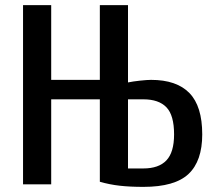

<svg xmlns="http://www.w3.org/2000/svg" viewBox="-20 -720 847 750"><path d="M540 10Q488 10 448 5.5Q408 1 370 -10V-332H180V0H70V-700H180V-408H370V-700H480V-398Q499 -402 527 -405Q555 -408 570 -408Q670 -408 720 -356.5Q770 -305 770 -195Q770 -91 716.5 -40.5Q663 10 540 10ZM480 -62H540Q600 -62 630 -93.5Q660 -125 660 -195Q660 -270 630 -301Q600 -332 540 -332H480Z"/></svg>

Font: Cuprum SemiBold
Style: Regular
Weight: 600
Designer: Jovanny Lemonad
Foundry: Jovanny Lemonad
Version: Version 3.000